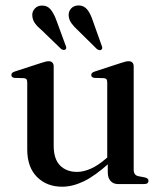

<svg xmlns="http://www.w3.org/2000/svg" viewBox="-20 -696 611 726"><path d="M387.5 -44.5V-86.5L385.5 -89V-384Q385.5 -392.5 382.5 -396.2Q379.5 -400 372.5 -400.5L337 -401.5Q330.5 -402.5 327.8 -405.2Q325 -408 325 -412.5Q325 -417 328.2 -420.2Q331.5 -423.5 339.5 -426L434.5 -457Q446.5 -461 453.5 -462.8Q460.5 -464.5 466.5 -464.5Q476 -464.5 480.8 -459.2Q485.5 -454 485.5 -445.5V-55Q485.5 -44 489.8 -38Q494 -32 502.5 -30L528 -25Q535 -23.5 538.2 -20.2Q541.5 -17 541.5 -12Q541.5 -6.5 537.5 -3.2Q533.5 0 525 0H426.5Q408.5 0 398 -11.8Q387.5 -23.5 387.5 -44.5ZM83 -131V-384Q83 -392.5 80 -396.2Q77 -400 70 -400.5L34.5 -401.5Q28.5 -402.5 25.8 -405.2Q23 -408 23 -412.5Q23 -417 26 -420.2Q29 -423.5 37 -426L132.5 -457Q144.5 -461 151.8 -462.8Q159 -464.5 164 -464.5Q173.5 -464.5 178.2 -459.2Q183 -454 183 -445.5V-145Q183 -94.5 207.2 -70.2Q231.5 -46 271 -46Q295.5 -46 323 -58Q350.5 -70 381 -96.5L401 -113.5L415.5 -99L395 -81Q339 -30.5 296.5 -10.2Q254 10 215 10Q156.5 10 119.8 -27Q83 -64 83 -131ZM193.5 -618.5 228 -524.5Q230 -520 230.5 -516Q231 -512 227.5 -509Q224 -506.5 219.5 -507.2Q215 -508 211 -511L138.5 -581Q122 -594.5 112.2 -608Q102.5 -621.5 102 -638.5Q101.5 -652.5 111.8 -663.8Q122 -675 139.5 -675Q159.5 -675 171.8 -659.8Q184 -644.5 193.5 -618.5ZM331 -617.5 364.5 -523.5Q366.5 -518.5 366.8 -514.8Q367 -511 363 -508Q360 -505.5 355.5 -506.5Q351 -507.5 346.5 -510.5L274.5 -581.5Q259 -595.5 249.5 -609Q240 -622.5 239.5 -639.5Q239.5 -654 249.8 -664.8Q260 -675.5 278 -675.5Q298 -675 310.2 -659.5Q322.5 -644 331 -617.5Z"/></svg>

Font: Fraunces 60pt
Style: Regular
Weight: 400
Version: Version 1.000;[b76b70a41]